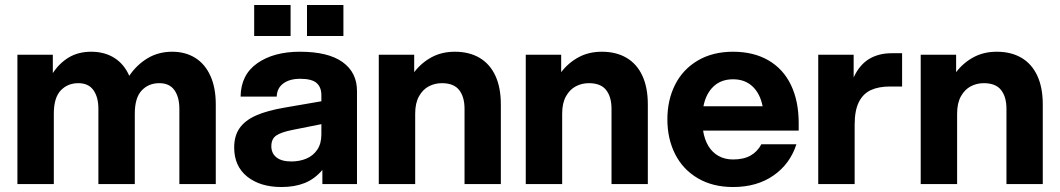

<svg xmlns="http://www.w3.org/2000/svg" viewBox="-20 -740 4263 772"><path d="M50 -520H192.4V-446Q218.4 -486 256.6 -509Q294.8 -532 346.8 -532Q400 -532 439.3 -507.5Q478.6 -483 499.8 -435.2Q529.6 -479.4 573.3 -505.7Q617 -532 672.4 -532Q725.2 -532 764.7 -507.5Q804.2 -483 825.9 -435.3Q847.6 -387.6 847.6 -320.4V0H701.2V-302.8Q701.2 -349.4 681.3 -377.5Q661.4 -405.6 620.4 -405.6Q577.4 -405.6 549.7 -376.2Q522 -346.8 522 -283.2V0H375.6V-302.8Q375.6 -349.4 355.7 -377.5Q335.8 -405.6 294.8 -405.6Q251.8 -405.6 224.1 -376.2Q196.4 -346.8 196.4 -283.2V0H50Z M921.6 -147Q921.6 -193.2 943 -224.3Q964.4 -255.4 1009.2 -275.5Q1054 -295.6 1127.2 -307.8L1272.2 -332.8V-357.2Q1272.2 -389.6 1252.8 -406.4Q1233.4 -423.2 1187 -423.2Q1144.6 -423.2 1119.2 -404.5Q1093.8 -385.8 1092.6 -351.6H947.4Q948.6 -439.6 1014.6 -485.8Q1080.6 -532 1185.8 -532Q1299.4 -532 1357.4 -490.4Q1415.4 -448.8 1415.4 -374.2V0H1276.2V-56.6Q1244.8 -19.8 1204.6 -3.9Q1164.4 12 1112 12Q1026.4 12 974 -29.8Q921.6 -71.6 921.6 -147ZM1272.2 -199.4V-240.8L1156 -217.6Q1110.6 -208.6 1090.8 -195.1Q1071 -181.6 1071 -152Q1071 -123.6 1091.6 -107.2Q1112.2 -90.8 1151.4 -90.8Q1184.2 -90.8 1211.5 -102.1Q1238.8 -113.4 1255.5 -137.8Q1272.2 -162.2 1272.2 -199.4ZM1002 -720H1148.4V-595.2H1002ZM1214.4 -720H1360.8V-595.2H1214.4Z M1503 -520H1645.4V-449.8Q1674 -487.4 1715.1 -509.7Q1756.2 -532 1808.8 -532Q1866.4 -532 1907.9 -507.7Q1949.4 -483.4 1971.6 -436Q1993.8 -388.6 1993.8 -320.4V0H1847.8V-302.8Q1847.8 -350.4 1826.2 -378Q1804.6 -405.6 1756.8 -405.6Q1728.6 -405.6 1704.4 -393Q1680.2 -380.4 1664.8 -353Q1649.4 -325.6 1649.4 -283.2V0H1503Z M2094 -520H2236.4V-449.8Q2265 -487.4 2306.1 -509.7Q2347.2 -532 2399.8 -532Q2457.4 -532 2498.9 -507.7Q2540.4 -483.4 2562.6 -436Q2584.8 -388.6 2584.8 -320.4V0H2438.8V-302.8Q2438.8 -350.4 2417.2 -378Q2395.6 -405.6 2347.8 -405.6Q2319.6 -405.6 2295.4 -393Q2271.2 -380.4 2255.8 -353Q2240.4 -325.6 2240.4 -283.2V0H2094Z M2663.4 -260Q2663.4 -338 2694.6 -399.7Q2725.8 -461.4 2785.8 -496.7Q2845.8 -532 2927.4 -532Q3010.2 -532 3069.9 -497.3Q3129.6 -462.6 3160.5 -397.9Q3191.4 -333.2 3191.4 -245V-215H2807Q2812.6 -178.8 2828.3 -152.9Q2844 -127 2869.2 -112.9Q2894.4 -98.8 2927.4 -98.8Q2970 -98.8 2997.8 -114.5Q3025.6 -130.2 3041.2 -159.8H3182.2Q3156.6 -80.6 3090 -34.3Q3023.4 12 2927.4 12Q2845.8 12 2785.8 -23.3Q2725.8 -58.6 2694.6 -120.3Q2663.4 -182 2663.4 -260ZM2927.4 -421.2Q2879.6 -421.2 2849 -392.4Q2818.4 -363.6 2808.4 -312.6H3046.4Q3036.4 -363.6 3005.8 -392.4Q2975.2 -421.2 2927.4 -421.2Z M3270 -520H3412.4V-428.8Q3436 -479.6 3474.4 -502.8Q3512.8 -526 3565.2 -526H3607.2V-392.2H3558.4Q3512.6 -392.2 3481.3 -377.6Q3450 -363 3433.2 -329.3Q3416.4 -295.6 3416.4 -238.4V0H3270Z M3682 -520H3824.4V-449.8Q3853 -487.4 3894.1 -509.7Q3935.2 -532 3987.8 -532Q4045.4 -532 4086.9 -507.7Q4128.4 -483.4 4150.6 -436Q4172.8 -388.6 4172.8 -320.4V0H4026.8V-302.8Q4026.8 -350.4 4005.2 -378Q3983.6 -405.6 3935.8 -405.6Q3907.6 -405.6 3883.4 -393Q3859.2 -380.4 3843.8 -353Q3828.4 -325.6 3828.4 -283.2V0H3682Z"/></svg>

Font: Aspekta Variable
Style: Regular
Weight: 400
Designer: Ivo Dolenc
Version: Version 2.100